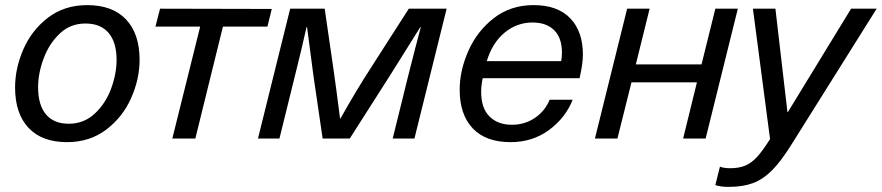

<svg xmlns="http://www.w3.org/2000/svg" viewBox="-20 -542 3449 751"><path d="M526 -308Q526 -233 493 -158.5Q460 -84 395.5 -35Q331 14 242 14Q144 14 91.5 -42Q39 -98 39 -200Q39 -275 71.5 -349.5Q104 -424 168 -473Q232 -522 321 -522Q420 -522 473 -466Q526 -410 526 -308ZM129 -200Q129 -132 159.5 -95Q190 -58 249 -58Q308 -58 350.5 -97.5Q393 -137 414.5 -195Q436 -253 436 -308Q436 -376 405 -413Q374 -450 314 -450Q255 -450 213.5 -410.5Q172 -371 150.5 -313Q129 -255 129 -200Z M852 -438 744 0H654L763 -438H588L606 -508L1043 -507L1026 -438Z M1516 0 1577 -247Q1609 -373 1626 -436H1624L1505 -246L1348 0H1242L1206 -246L1181 -436H1179Q1158 -342 1134 -247L1073 0H989L1115 -508H1250L1284 -274Q1297 -183 1310 -79H1312Q1375 -191 1429 -274L1579 -508H1727L1601 0Z M1862 -183Q1862 -119 1894.5 -86.5Q1927 -54 1982 -54Q2033 -54 2072.5 -81Q2112 -108 2130 -152H2220Q2192 -81 2127.5 -33.5Q2063 14 1977 14Q1880 14 1829 -40Q1778 -94 1778 -191Q1778 -266 1812 -343Q1846 -420 1911.5 -471Q1977 -522 2067 -522Q2161 -522 2210.5 -470.5Q2260 -419 2260 -328Q2260 -294 2247 -236H1868Q1862 -206 1862 -183ZM1884 -303H2175Q2178 -319 2178 -336Q2178 -394 2147.5 -424Q2117 -454 2063 -454Q2002 -454 1954 -414.5Q1906 -375 1884 -303Z M2652 0 2706 -220H2450L2395 0H2307L2433 -508H2521L2467 -290H2724L2778 -508H2866L2740 0Z M2830 189Q2798 189 2778 182L2796 110Q2812 116 2836 116Q2870 116 2894.5 106Q2919 96 2941 72Q2963 48 2992 2L2925 -508H3013L3060 -104H3062L3309 -508H3409L3076 23Q3035 89 2999.5 124.5Q2964 160 2924.5 174.5Q2885 189 2830 189Z"/></svg>

Font: CST
Style: Italic
Weight: 400
Italic angle: -14°
Version: Version 1.00